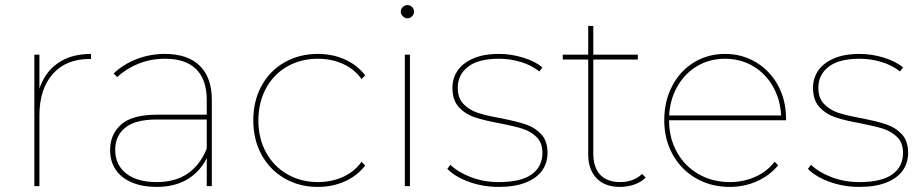

<svg xmlns="http://www.w3.org/2000/svg" viewBox="-20 -732 3628 755"><path d="M115 -517H135V-374L133 -377Q154 -446 206.5 -483Q259 -520 338 -520V-500Q335 -500 332 -500Q239 -500 187 -440.5Q135 -381 135 -278V0H115Z M793 -123V-140V-338Q793 -419 751.5 -460Q710 -501 629 -501Q573 -501 524.5 -481.5Q476 -462 441 -429L427 -443Q464 -479 517 -499.5Q570 -520 628 -520Q718 -520 765.5 -473.5Q813 -427 813 -339V0H793ZM413 -142Q413 -204 456.5 -242.5Q500 -281 597 -281H804V-262H596Q512 -262 472.5 -230Q433 -198 433 -143Q433 -84 476 -50Q519 -16 596 -16Q669 -16 718 -49.5Q767 -83 793 -148L803 -135Q781 -71 728 -34Q675 3 596 3Q539 3 497.5 -15Q456 -33 434.5 -65.5Q413 -98 413 -142Z M976 -259Q976 -335 1008.5 -394.5Q1041 -454 1099 -487Q1157 -520 1230 -520Q1287 -520 1335.5 -498.5Q1384 -477 1416 -436L1402 -421Q1373 -461 1328 -481Q1283 -501 1230 -501Q1163 -501 1109.5 -470.5Q1056 -440 1026 -384.5Q996 -329 996 -259Q996 -188 1026 -133Q1056 -78 1109.5 -47Q1163 -16 1230 -16Q1283 -16 1328 -36Q1373 -56 1402 -96L1416 -81Q1384 -40 1335.5 -18.5Q1287 3 1230 3Q1157 3 1099 -30.5Q1041 -64 1008.5 -123.5Q976 -183 976 -259Z M1572 -517H1592V0H1572ZM1556 -686Q1556 -697 1564 -704.5Q1572 -712 1582 -712Q1593 -712 1600.5 -704.5Q1608 -697 1608 -686Q1608 -676 1600.5 -668Q1593 -660 1582 -660Q1572 -660 1564 -668Q1556 -676 1556 -686Z M1739 -68 1751 -84Q1781 -55 1831.5 -35.5Q1882 -16 1941 -16Q2029 -16 2071 -46.5Q2113 -77 2113 -131Q2113 -170 2090.5 -192.5Q2068 -215 2035.5 -225.5Q2003 -236 1946 -247Q1885 -258 1847.5 -270.5Q1810 -283 1784.5 -310.5Q1759 -338 1759 -387Q1759 -423 1778.5 -453Q1798 -483 1839.5 -501.5Q1881 -520 1942 -520Q1990 -520 2037 -505.5Q2084 -491 2113 -467L2101 -451Q2071 -475 2029 -488Q1987 -501 1942 -501Q1861 -501 1820.5 -469.5Q1780 -438 1780 -387Q1780 -346 1803 -322.5Q1826 -299 1860 -288Q1894 -277 1950 -267Q2011 -255 2047 -243Q2083 -231 2108 -204.5Q2133 -178 2133 -131Q2133 -91 2111.5 -61Q2090 -31 2047 -14Q2004 3 1941 3Q1879 3 1824 -17Q1769 -37 1739 -68Z M2293 -124V-630H2313V-129Q2313 -74 2340 -45Q2367 -16 2419 -16Q2471 -16 2505 -48L2519 -34Q2502 -16 2474.5 -6.5Q2447 3 2418 3Q2358 3 2325.5 -31.5Q2293 -66 2293 -124ZM2193 -517H2488V-498H2193Z M2592 -259Q2592 -334 2623 -393.5Q2654 -453 2708.5 -486.5Q2763 -520 2831 -520Q2898 -520 2953 -487Q3008 -454 3039.5 -396Q3071 -338 3071 -264Q3071 -262 3071 -259H2603V-278H3060L3052 -263Q3052 -330 3023.5 -384.5Q2995 -439 2944.5 -470Q2894 -501 2831 -501Q2768 -501 2718 -470Q2668 -439 2639.5 -384.5Q2611 -330 2611 -263V-259Q2611 -189 2642 -133.5Q2673 -78 2727.5 -47Q2782 -16 2850 -16Q2903 -16 2949.5 -36.5Q2996 -57 3026 -96L3040 -82Q3006 -41 2956 -19Q2906 3 2850 3Q2776 3 2717.5 -30.5Q2659 -64 2625.5 -124Q2592 -184 2592 -259Z M3157 -68 3169 -84Q3199 -55 3249.5 -35.5Q3300 -16 3359 -16Q3447 -16 3489 -46.5Q3531 -77 3531 -131Q3531 -170 3508.5 -192.5Q3486 -215 3453.5 -225.5Q3421 -236 3364 -247Q3303 -258 3265.5 -270.5Q3228 -283 3202.5 -310.5Q3177 -338 3177 -387Q3177 -423 3196.5 -453Q3216 -483 3257.5 -501.5Q3299 -520 3360 -520Q3408 -520 3455 -505.5Q3502 -491 3531 -467L3519 -451Q3489 -475 3447 -488Q3405 -501 3360 -501Q3279 -501 3238.5 -469.5Q3198 -438 3198 -387Q3198 -346 3221 -322.5Q3244 -299 3278 -288Q3312 -277 3368 -267Q3429 -255 3465 -243Q3501 -231 3526 -204.5Q3551 -178 3551 -131Q3551 -91 3529.5 -61Q3508 -31 3465 -14Q3422 3 3359 3Q3297 3 3242 -17Q3187 -37 3157 -68Z"/></svg>

Font: iiserrat Thin
Style: Regular
Weight: 100
Designer: Akira Ohta
Foundry: Akira Ohta
Version: Version 1.200;Glyphs 3.3.1 (3343)